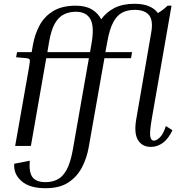

<svg xmlns="http://www.w3.org/2000/svg" viewBox="-20 -770 954 1013"><path d="M448 7Q438 64 412.5 113Q387 162 341 192.5Q295 223 220 223Q137 223 94 186Q51 149 55 94L137 78Q132 139 151.5 165Q171 191 220 191Q256 191 284 176.5Q312 162 332 125Q352 88 364 21L449 -463H224L143 0H60L133 -414Q139 -448 137 -454.5Q135 -461 120 -463L65 -468L70 -495H147L154 -535Q164 -590 189 -636.5Q214 -683 260.5 -711.5Q307 -740 380 -740Q432 -740 465 -720Q498 -700 514 -668Q540 -705 583 -727.5Q626 -750 690 -750Q735 -750 766 -737Q797 -724 813 -701Q842 -718 864 -740H885L782 -150Q769 -76 772.5 -52Q776 -28 792 -28Q806 -28 824 -45.5Q842 -63 855 -105L890 -83Q868 -37 839 -16Q810 5 776 5Q730 5 708 -31Q686 -67 699 -142L778 -599Q789 -662 766.5 -690Q744 -718 690 -718Q654 -718 626 -704Q598 -690 578 -653.5Q558 -617 546 -549L536 -495H677L671 -463H531ZM239 -549 230 -495H455L462 -535Q479 -628 457.5 -668Q436 -708 380 -708Q346 -708 318 -694.5Q290 -681 270 -647Q250 -613 239 -549Z"/></svg>

Font: Inria Serif
Style: Italic
Weight: 400
Italic angle: -10°
Designer: Black Foundry Team
Foundry: Black Foundry
Version: Version 1.000; ttfautohint (v1.8.3)